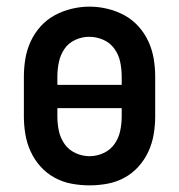

<svg xmlns="http://www.w3.org/2000/svg" viewBox="-20 -551 540 579"><path d="M250 8Q223 8 196 3Q169 -2 145 -15Q121 -28 102.5 -48.5Q84 -69 72.5 -94Q61 -119 56.5 -146Q52 -173 52 -200V-320Q52 -347 56.5 -374Q61 -401 72.5 -426Q84 -451 102.5 -471.5Q121 -492 145 -505Q169 -518 196 -524.5Q223 -531 250 -531Q277 -531 304 -524.5Q331 -518 355 -505Q379 -492 397.5 -471.5Q416 -451 427.5 -426Q439 -401 443.5 -374Q448 -347 448 -320V-200Q448 -173 443.5 -146Q439 -119 427.5 -94Q416 -69 397.5 -48.5Q379 -28 355 -15Q331 -2 304 3Q277 8 250 8ZM347 -295V-320Q347 -342 342.5 -364Q338 -386 325 -404Q312 -422 291.5 -431Q271 -440 249 -440Q227 -440 206.5 -430.5Q186 -421 174 -403Q162 -385 157.5 -363.5Q153 -342 153 -320V-295ZM250 -80Q272 -80 292.5 -89.5Q313 -99 325.5 -117Q338 -135 342.5 -156.5Q347 -178 347 -200V-225H153V-200Q153 -178 157.5 -156.5Q162 -135 174.5 -117Q187 -99 207.5 -89.5Q228 -80 250 -80Z"/></svg>

Font: Zed Mono Semibold
Style: Regular
Weight: 600
Monospace: yes
Designer: Belleve Invis
Foundry: Belleve Invis
Version: Version 1.0.0; ttfautohint (v1.8.4)